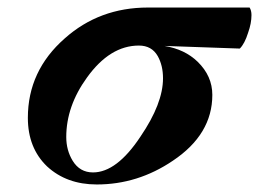

<svg xmlns="http://www.w3.org/2000/svg" viewBox="-20 -474 688 510"><path d="M648 -434Q648 -412 639 -387Q630 -358 617 -345L417 -352Q471 -343 505 -310Q544 -272 544 -222Q544 -117 439 -47Q346 16 237 16Q157 16 105 -32Q54 -81 54 -161Q54 -286 152 -372Q244 -454 373 -454H643Q648 -446 648 -434ZM413 -266Q413 -300 399 -325Q383 -353 349 -353Q272 -353 211 -268Q156 -192 156 -110Q156 -75 173 -47Q192 -16 227 -16Q290 -16 353 -111Q413 -199 413 -266Z"/></svg>

Font: GFS Didot
Style: Bold Italic
Weight: 700
Italic angle: -12°
Designer: Designed by Takis Katsoulidis and George D. Matthiopoulos.
Foundry: Designed by Takis Katsoulidis and George D. Matthiopoulos.
Version: Version 1.0